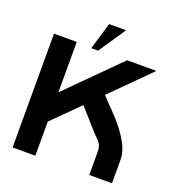

<svg xmlns="http://www.w3.org/2000/svg" viewBox="-151 -986 1032 1110"><g transform="rotate(20 365.0 -430.5)"><path d="M680 -700 448 -468Q477 -436 514 -399Q551 -362 583.5 -320.5Q616 -279 638.5 -234.5Q661 -190 661 -144V-2H521V-144Q521 -158 518 -172Q515 -186 507 -197Q499 -208 489 -217Q479 -226 470 -236L351 -370L190 -210V0H50V-700H190V-390L500 -700ZM331 -861H435L323 -695H281Z"/></g></svg>

Font: CAT North
Style: Regular
Weight: 400
Designer: Peter Wiegel
Foundry: Peter Wiegel
Version: Version 1.000